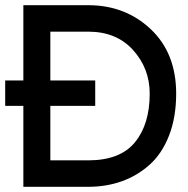

<svg xmlns="http://www.w3.org/2000/svg" viewBox="-40 -720 723 740"><path d="M300 -700Q443 -700 541 -607.5Q639 -515 639 -359Q639 -268 611.5 -197.5Q584 -127 536 -84.5Q488 -42 428.5 -21Q369 0 300 0H50V-312H-20V-410H50V-700ZM154 -102H300Q423 -102 480 -171.5Q537 -241 537 -359Q537 -456 473 -527Q409 -598 300 -598H154V-410H327V-312H154Z"/></svg>

Font: Edgecutting Lite Medium
Style: Medium
Weight: 500
Designer: RandomMaerks (Nguyen Gia Bao)
Version: Version 1.0